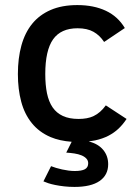

<svg xmlns="http://www.w3.org/2000/svg" viewBox="-20 -547 550 760"><path d="M408.2 103Q408.2 146 374.3 169.4Q340.3 192.9 274.9 192.9Q253.4 192.9 234.1 190.7Q214.8 188.5 199 185.3Q183.1 182.1 171.1 178.2Q159.2 174.3 151.9 170.9L182.1 110.8Q190.9 114.3 202.4 117.7Q213.9 121.1 226.1 123.8Q238.3 126.5 251.2 128.2Q264.2 129.9 275.9 129.9Q303.2 129.9 316.2 122.8Q329.1 115.7 329.1 99.1Q329.1 88.4 321.8 80.6Q314.5 72.8 302.5 67.9Q290.5 63 274.7 60.5Q258.8 58.1 242.2 57.1L263.7 14.2Q215.8 10.7 180.2 -4.4Q134.8 -23.9 106 -59.6Q77.1 -95.2 64 -144.5Q50.8 -193.8 50.8 -253.9Q50.8 -316.4 64.7 -366.9Q78.6 -417.5 107.4 -452.9Q136.2 -488.3 180.7 -507.6Q225.1 -526.9 286.1 -526.9Q351.1 -526.9 398.9 -504.4Q446.8 -481.9 474.1 -436L392.1 -380.9Q375 -407.2 350.1 -421.1Q325.2 -435.1 287.1 -435.1Q221.2 -435.1 190.2 -391.4Q159.2 -347.7 159.2 -253.9Q159.2 -210.9 166 -177.7Q172.9 -144.5 188.2 -122.1Q203.6 -99.6 229 -87.9Q254.4 -76.2 291 -76.2Q308.1 -76.2 323 -78.9Q337.9 -81.5 351.1 -87.9Q364.3 -94.2 376 -104.5Q387.7 -114.7 398.9 -129.9L481 -76.2Q467.3 -55.2 449.7 -38.3Q432.1 -21.5 408.9 -9.5Q385.7 2.4 356 8.8Q344.7 11.2 332 12.7V13.2Q368.2 22 388.2 45.9Q408.2 69.8 408.2 103Z"/></svg>

Font: Lorenzo Sans Medium
Style: Regular
Weight: 500
Foundry: Intel Corporation
Version: Version 1.00; ttfautohint (v1.5)